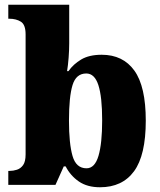

<svg xmlns="http://www.w3.org/2000/svg" viewBox="-20 -780 674 810"><path d="M402 10Q348 10 312.5 -14.5Q277 -39 257 -78H249L214 0H15V-59H21Q36 -59 51.5 -64Q67 -69 77.5 -83.5Q88 -98 88 -129V-635Q88 -676 68 -688.5Q48 -701 19 -701H15V-760H272V-597Q272 -569 269.5 -536.5Q267 -504 263 -480H269Q289 -509 322.5 -529Q356 -549 409 -549Q499 -549 547 -482Q595 -415 595 -271Q595 -125 545.5 -57.5Q496 10 402 10ZM345 -70Q380 -70 395.5 -122.5Q411 -175 411 -272Q411 -372 395 -421Q379 -470 344 -470Q301 -470 286 -421Q271 -372 271 -271Q271 -174 286 -122Q301 -70 345 -70Z"/></svg>

Font: Noto Serif Myanmar SemiCondensed Black
Style: Regular
Weight: 900
Width: 4
Designer: Ben Mitchell and the Monotype Design Team
Foundry: Monotype Imaging Inc.
Version: Version 2.106; ttfautohint (v1.8.4.7-5d5b)